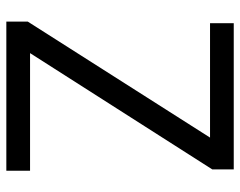

<svg xmlns="http://www.w3.org/2000/svg" viewBox="-94 -646 740 591"><g transform="rotate(90 275.5 -350.0)"><path d="M46 0V-66L403 -627H51V-700H501V-634L143 -73H505V0Z"/></g></svg>

Font: DM Sans 11pt
Style: Regular
Weight: 400
Version: Version 4.004;gftools[0.9.30]